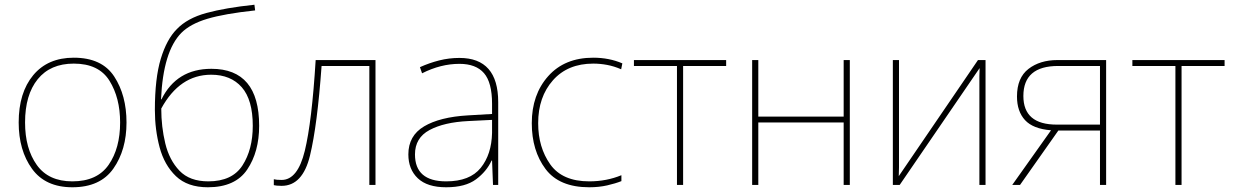

<svg xmlns="http://www.w3.org/2000/svg" viewBox="-20 -782 5218 812"><path d="M515 -264Q515 -379 463 -458.5Q411 -538 292 -538Q182 -538 120.5 -464Q59 -390 59 -264Q59 -146 115.5 -68Q172 10 286 10Q404 10 459.5 -69Q515 -148 515 -264ZM86 -264Q86 -381 139.5 -447Q193 -513 292 -513Q398 -513 443 -440.5Q488 -368 488 -264Q488 -155 439.5 -85Q391 -15 286 -15Q185 -15 135.5 -84.5Q86 -154 86 -264Z M635 -317Q635 -234 655 -159Q675 -84 724 -37Q773 10 859 10Q975 10 1025.5 -65Q1076 -140 1076 -250Q1076 -491 874 -491Q727 -491 663 -362H661Q670 -565 747 -643Q785 -681 857 -702.5Q929 -724 1059 -738L1056 -762Q933 -749 852.5 -727Q772 -705 728 -659Q685 -616 660 -533.5Q635 -451 635 -317ZM861 -15Q782 -15 739 -60Q696 -105 679 -175.5Q662 -246 662 -323Q740 -466 873 -466Q956 -466 1002.5 -413Q1049 -360 1049 -250Q1049 -150 1005.5 -82.5Q962 -15 861 -15Z M1568 0V-528H1315Q1299 -267 1269 -144Q1239 -21 1171 -21Q1148 -21 1138 -24V1Q1142 2 1150 3Q1158 4 1171 4Q1260 4 1291 -124Q1322 -252 1340 -503H1542V0Z M2061 -275V-220Q2059 -129 2013 -72Q1967 -15 1867 -15Q1735 -15 1735 -129Q1735 -199 1796.5 -232Q1858 -265 1960 -270ZM1923 -537Q1879 -537 1837.5 -526.5Q1796 -516 1756 -498L1765 -472Q1844 -512 1923 -512Q1993 -512 2027 -472.5Q2061 -433 2061 -343V-300L1958 -294Q1840 -287 1773.5 -247.5Q1707 -208 1707 -129Q1707 -66 1747 -28Q1787 10 1867 10Q1948 10 1993 -23.5Q2038 -57 2059 -103H2061L2065 0H2087V-350Q2087 -537 1923 -537Z M2472 10Q2513 10 2548 2Q2583 -6 2608 -16V-41Q2545 -15 2472 -15Q2358 -15 2307 -87Q2256 -159 2256 -261Q2256 -372 2318.5 -442.5Q2381 -513 2489 -513Q2518 -513 2547.5 -507.5Q2577 -502 2607 -489L2612 -514Q2556 -538 2489 -538Q2368 -538 2298.5 -460Q2229 -382 2229 -261Q2229 -145 2287 -67.5Q2345 10 2472 10Z M3051 -503H2869V0H2843V-503H2661V-528H3051Z M3187 -528V-289H3548V-528H3574V0H3548V-264H3187V0H3161V-528Z M3782 -528H3756V0H3785L4123 -494Q4122 -472 4122 -459.5Q4122 -447 4122 -426V0H4148V-528H4116L3781 -37Q3782 -60 3782 -74.5Q3782 -89 3782 -114Z M4308 -376Q4308 -503 4455 -503H4632V-255H4449Q4308 -255 4308 -376ZM4294 0 4456 -230H4632V0H4658V-528H4452Q4378 -528 4329.5 -490.5Q4281 -453 4281 -374Q4281 -311 4315 -274Q4349 -237 4425 -231L4261 0Z M5159 -503H4977V0H4951V-503H4769V-528H5159Z"/></svg>

Font: Noto Sans UI Thin
Style: Regular
Weight: 250
Designer: Monotype Design Team
Foundry: Monotype Imaging Inc.
Version: Version 1.901